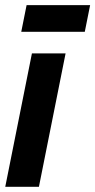

<svg xmlns="http://www.w3.org/2000/svg" viewBox="-28 -718 366 738"><path d="M224.1 -512.7 121.6 0H-7.8L94.7 -512.7ZM318.4 -698.2 297.9 -595.7H53.7L74.2 -698.2Z"/></svg>

Font: Sansation
Style: Bold Italic
Weight: 700
Designer: Bernd Montag
Version: Version 1.301